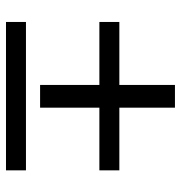

<svg xmlns="http://www.w3.org/2000/svg" viewBox="-2 -588 590 625"><g transform="rotate(90 292.5 -275.0)"><path d="M330 -304V-111H256V-304H51V-369H256V-550H330V-369H534V-304ZM51 0V-65H534V0Z"/></g></svg>

Font: GFS Didot
Style: Bold Italic
Weight: 700
Italic angle: -12°
Designer: Designed by Takis Katsoulidis and George D. Matthiopoulos.
Foundry: Designed by Takis Katsoulidis and George D. Matthiopoulos.
Version: Version 1.0